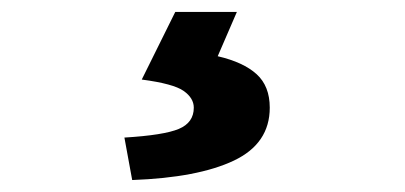

<svg xmlns="http://www.w3.org/2000/svg" viewBox="-20 -25 677 321"><path d="M201 276 188 205Q254 201 279 190.5Q304 180 304 155Q304 139 287 127Q270 115 217 108L273 -5H376L344 69Q387 79 409 99Q431 119 431 155Q431 215 371 243.5Q311 272 201 276Z"/></svg>

Font: Noto Sans SC Black
Style: Regular
Weight: 900
Designer: Ryoko NISHIZUKA  (kana, bopomofo & ideographs); Paul D. Hunt (Latin, Greek & Cyrillic); Sandoll Communications , Soo-you
Foundry: Adobe
Version: Version 2.004-H2;hotconv 1.0.118;makeotfexe 2.5.65603